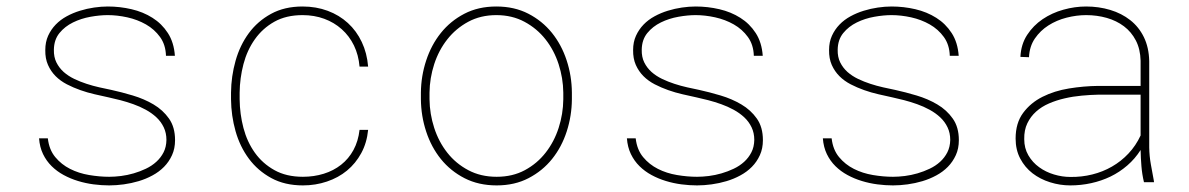

<svg xmlns="http://www.w3.org/2000/svg" viewBox="-20 -558 3641 588"><path d="M489.7 -129.4Q489.7 -150.9 481.4 -168.2Q473.1 -185.5 459 -198.7Q444.8 -211.9 426.5 -221.9Q408.2 -231.9 388.2 -239Q368.2 -246.1 348.6 -251.2Q329.1 -256.3 312.5 -259.8Q292.5 -264.2 270 -269.3Q247.6 -274.4 226.1 -282Q204.6 -289.6 184.8 -299.8Q165 -310.1 150.4 -324.7Q135.7 -339.4 127 -359.1Q118.2 -378.9 118.7 -404.8Q118.7 -429.2 127.4 -448.5Q136.2 -467.8 150.6 -482.7Q165 -497.6 184.3 -508.1Q203.6 -518.6 224.9 -525.1Q246.1 -531.7 268.1 -534.9Q290 -538.1 310.1 -538.1Q347.2 -538.1 382.8 -529.8Q418.5 -521.5 447 -503.4Q475.6 -485.4 494.1 -456.8Q512.7 -428.2 515.6 -387.2H488.3Q487.3 -420.9 470.2 -444.6Q453.1 -468.3 427 -483.2Q400.9 -498 369.9 -504.9Q338.9 -511.7 310.1 -511.7Q285.6 -511.7 257.1 -506.6Q228.5 -501.5 203.6 -489.3Q178.7 -477.1 162.1 -456.8Q145.5 -436.5 145 -405.8Q144.5 -383.3 152.8 -366.7Q161.1 -350.1 175 -337.6Q189 -325.2 207.3 -316.4Q225.6 -307.6 245.1 -301.3Q264.6 -294.9 284.4 -290.5Q304.2 -286.1 320.8 -282.7Q352.1 -275.9 386.5 -265.6Q420.9 -255.4 450 -238.3Q479 -221.2 497.6 -194.8Q516.1 -168.5 516.1 -128.9Q516.1 -103 506.8 -82.8Q497.6 -62.5 482.4 -47.1Q467.3 -31.7 447 -20.8Q426.8 -9.8 404.5 -3.2Q382.3 3.4 359.1 6.6Q335.9 9.8 314.5 9.8Q291 9.8 266.6 6.6Q242.2 3.4 219 -3.7Q195.8 -10.7 175 -22Q154.3 -33.2 138.2 -49.1Q122.1 -64.9 111.8 -86.2Q101.6 -107.4 99.6 -134.3H126.5Q130.4 -99.6 149.2 -76.9Q168 -54.2 194.6 -40.8Q221.2 -27.3 252.9 -22Q284.7 -16.6 314.5 -16.6Q331.1 -16.6 350.6 -19Q370.1 -21.5 389.4 -27.1Q408.7 -32.7 426.8 -41.3Q444.8 -49.8 458.7 -62.5Q472.7 -75.2 481 -91.6Q489.3 -107.9 489.7 -129.4Z M907.7 -16.6Q941.4 -16.6 971.4 -25.9Q1001.5 -35.2 1024.7 -53.5Q1047.9 -71.8 1062.5 -98.6Q1077.1 -125.5 1081.1 -160.2H1107.4Q1103.5 -120.6 1086.4 -89.1Q1069.3 -57.6 1042.7 -35.6Q1016.1 -13.7 981.2 -2Q946.3 9.8 907.7 9.8Q852.1 9.8 810.8 -12.7Q769.5 -35.2 742.2 -72Q714.8 -108.9 701.4 -156.2Q688 -203.6 687.5 -253.9V-274.4Q688 -324.2 701.4 -371.8Q714.8 -419.4 741.9 -456.3Q769 -493.2 810.1 -515.6Q851.1 -538.1 906.7 -538.1Q948.2 -538.1 983.6 -524.9Q1019 -511.7 1045.4 -487.5Q1071.8 -463.4 1087.9 -429.4Q1104 -395.5 1107.4 -354H1081.1Q1078.1 -389.6 1064 -418.7Q1049.8 -447.8 1026.6 -468.5Q1003.4 -489.3 972.9 -500.5Q942.4 -511.7 906.7 -511.7Q856.4 -511.7 820.3 -491.5Q784.2 -471.2 760.5 -437.7Q736.8 -404.3 725.6 -361.6Q714.4 -318.8 713.9 -274.4V-253.9Q714.4 -208.5 725.6 -166Q736.8 -123.5 760.5 -90.3Q784.2 -57.1 820.6 -36.9Q856.9 -16.6 907.7 -16.6Z M1269 -274.4Q1269.5 -325.2 1285.2 -372.8Q1300.8 -420.4 1330.1 -457Q1359.4 -493.7 1402.1 -515.9Q1444.8 -538.1 1500 -538.1Q1555.2 -538.1 1597.9 -516.1Q1640.6 -494.1 1670.2 -457.5Q1699.7 -420.9 1715.3 -373.3Q1731 -325.7 1731.4 -274.4V-253.9Q1731 -203.1 1715.6 -155.5Q1700.2 -107.9 1670.9 -71.3Q1641.6 -34.7 1598.9 -12.5Q1556.2 9.8 1501 9.8Q1445.8 9.8 1402.8 -12.2Q1359.9 -34.2 1330.3 -70.8Q1300.8 -107.4 1285.2 -155Q1269.5 -202.6 1269 -253.9ZM1295.4 -253.9Q1295.9 -209 1309.8 -166.3Q1323.7 -123.5 1349.9 -90.3Q1376 -57.1 1414.1 -36.9Q1452.1 -16.6 1501 -16.6Q1549.8 -16.6 1587.4 -36.9Q1625 -57.1 1651.1 -90.6Q1677.2 -124 1690.9 -166.5Q1704.6 -209 1705.1 -253.9V-274.4Q1704.6 -318.8 1690.7 -361.6Q1676.8 -404.3 1650.6 -437.5Q1624.5 -470.7 1586.4 -491.2Q1548.3 -511.7 1500 -511.7Q1451.7 -511.7 1413.8 -491.2Q1376 -470.7 1349.9 -437.5Q1323.7 -404.3 1309.8 -361.6Q1295.9 -318.8 1295.4 -274.4Z M2290 -129.4Q2290 -150.9 2281.7 -168.2Q2273.4 -185.5 2259.3 -198.7Q2245.1 -211.9 2226.8 -221.9Q2208.5 -231.9 2188.5 -239Q2168.5 -246.1 2148.9 -251.2Q2129.4 -256.3 2112.8 -259.8Q2092.8 -264.2 2070.3 -269.3Q2047.9 -274.4 2026.4 -282Q2004.9 -289.6 1985.1 -299.8Q1965.3 -310.1 1950.7 -324.7Q1936 -339.4 1927.2 -359.1Q1918.5 -378.9 1918.9 -404.8Q1918.9 -429.2 1927.7 -448.5Q1936.5 -467.8 1950.9 -482.7Q1965.3 -497.6 1984.6 -508.1Q2003.9 -518.6 2025.1 -525.1Q2046.4 -531.7 2068.4 -534.9Q2090.3 -538.1 2110.4 -538.1Q2147.5 -538.1 2183.1 -529.8Q2218.8 -521.5 2247.3 -503.4Q2275.9 -485.4 2294.4 -456.8Q2313 -428.2 2315.9 -387.2H2288.6Q2287.6 -420.9 2270.5 -444.6Q2253.4 -468.3 2227.3 -483.2Q2201.2 -498 2170.2 -504.9Q2139.2 -511.7 2110.4 -511.7Q2085.9 -511.7 2057.4 -506.6Q2028.8 -501.5 2003.9 -489.3Q1979 -477.1 1962.4 -456.8Q1945.8 -436.5 1945.3 -405.8Q1944.8 -383.3 1953.1 -366.7Q1961.4 -350.1 1975.3 -337.6Q1989.3 -325.2 2007.6 -316.4Q2025.9 -307.6 2045.4 -301.3Q2064.9 -294.9 2084.7 -290.5Q2104.5 -286.1 2121.1 -282.7Q2152.3 -275.9 2186.8 -265.6Q2221.2 -255.4 2250.2 -238.3Q2279.3 -221.2 2297.9 -194.8Q2316.4 -168.5 2316.4 -128.9Q2316.4 -103 2307.1 -82.8Q2297.9 -62.5 2282.7 -47.1Q2267.6 -31.7 2247.3 -20.8Q2227.1 -9.8 2204.8 -3.2Q2182.6 3.4 2159.4 6.6Q2136.2 9.8 2114.7 9.8Q2091.3 9.8 2066.9 6.6Q2042.5 3.4 2019.3 -3.7Q1996.1 -10.7 1975.3 -22Q1954.6 -33.2 1938.5 -49.1Q1922.4 -64.9 1912.1 -86.2Q1901.9 -107.4 1899.9 -134.3H1926.8Q1930.7 -99.6 1949.5 -76.9Q1968.3 -54.2 1994.9 -40.8Q2021.5 -27.3 2053.2 -22Q2085 -16.6 2114.7 -16.6Q2131.3 -16.6 2150.9 -19Q2170.4 -21.5 2189.7 -27.1Q2209 -32.7 2227.1 -41.3Q2245.1 -49.8 2259 -62.5Q2272.9 -75.2 2281.2 -91.6Q2289.6 -107.9 2290 -129.4Z M2890.1 -129.4Q2890.1 -150.9 2881.8 -168.2Q2873.5 -185.5 2859.4 -198.7Q2845.2 -211.9 2826.9 -221.9Q2808.6 -231.9 2788.6 -239Q2768.6 -246.1 2749 -251.2Q2729.5 -256.3 2712.9 -259.8Q2692.9 -264.2 2670.4 -269.3Q2647.9 -274.4 2626.5 -282Q2605 -289.6 2585.2 -299.8Q2565.4 -310.1 2550.8 -324.7Q2536.1 -339.4 2527.3 -359.1Q2518.6 -378.9 2519 -404.8Q2519 -429.2 2527.8 -448.5Q2536.6 -467.8 2551 -482.7Q2565.4 -497.6 2584.7 -508.1Q2604 -518.6 2625.2 -525.1Q2646.5 -531.7 2668.5 -534.9Q2690.4 -538.1 2710.4 -538.1Q2747.6 -538.1 2783.2 -529.8Q2818.8 -521.5 2847.4 -503.4Q2876 -485.4 2894.5 -456.8Q2913.1 -428.2 2916 -387.2H2888.7Q2887.7 -420.9 2870.6 -444.6Q2853.5 -468.3 2827.4 -483.2Q2801.3 -498 2770.3 -504.9Q2739.3 -511.7 2710.4 -511.7Q2686 -511.7 2657.5 -506.6Q2628.9 -501.5 2604 -489.3Q2579.1 -477.1 2562.5 -456.8Q2545.9 -436.5 2545.4 -405.8Q2544.9 -383.3 2553.2 -366.7Q2561.5 -350.1 2575.4 -337.6Q2589.4 -325.2 2607.7 -316.4Q2626 -307.6 2645.5 -301.3Q2665 -294.9 2684.8 -290.5Q2704.6 -286.1 2721.2 -282.7Q2752.4 -275.9 2786.9 -265.6Q2821.3 -255.4 2850.3 -238.3Q2879.4 -221.2 2897.9 -194.8Q2916.5 -168.5 2916.5 -128.9Q2916.5 -103 2907.2 -82.8Q2897.9 -62.5 2882.8 -47.1Q2867.7 -31.7 2847.4 -20.8Q2827.1 -9.8 2804.9 -3.2Q2782.7 3.4 2759.5 6.6Q2736.3 9.8 2714.8 9.8Q2691.4 9.8 2667 6.6Q2642.6 3.4 2619.4 -3.7Q2596.2 -10.7 2575.4 -22Q2554.7 -33.2 2538.6 -49.1Q2522.5 -64.9 2512.2 -86.2Q2502 -107.4 2500 -134.3H2526.9Q2530.8 -99.6 2549.6 -76.9Q2568.4 -54.2 2595 -40.8Q2621.6 -27.3 2653.3 -22Q2685.1 -16.6 2714.8 -16.6Q2731.4 -16.6 2751 -19Q2770.5 -21.5 2789.8 -27.1Q2809.1 -32.7 2827.1 -41.3Q2845.2 -49.8 2859.1 -62.5Q2873 -75.2 2881.3 -91.6Q2889.6 -107.9 2890.1 -129.4Z M3483.4 0Q3477.5 -24.9 3475.6 -49.3Q3473.6 -73.7 3473.1 -98.6Q3456.1 -71.8 3432.4 -51.3Q3408.7 -30.8 3380.9 -17.3Q3353 -3.9 3321.8 2.9Q3290.5 9.8 3257.8 9.8Q3226.1 9.8 3195.8 0.2Q3165.5 -9.3 3142.1 -27.3Q3118.7 -45.4 3104.5 -72.3Q3090.3 -99.1 3090.3 -133.8Q3090.3 -181.2 3113.3 -212.2Q3136.2 -243.2 3172.6 -261.5Q3209 -279.8 3253.9 -287.1Q3298.8 -294.4 3342.8 -294.9H3473.1V-372.1Q3472.2 -407.7 3458.5 -434.1Q3444.8 -460.4 3422.1 -477.5Q3399.4 -494.6 3369.4 -503.2Q3339.4 -511.7 3306.2 -511.7Q3276.9 -511.7 3246.3 -503.9Q3215.8 -496.1 3190.9 -480.2Q3166 -464.4 3149.4 -440.2Q3132.8 -416 3131.3 -382.8L3105 -383.8Q3106.9 -422.4 3125.7 -451.2Q3144.5 -480 3173.1 -499.3Q3201.7 -518.6 3236.6 -528.3Q3271.5 -538.1 3306.2 -538.1Q3345.2 -538.1 3380.1 -527.6Q3415 -517.1 3441.4 -496.3Q3467.8 -475.6 3483.2 -444.1Q3498.5 -412.6 3499.5 -371.1V-106.4Q3500 -79.6 3504.4 -55.2Q3508.8 -30.8 3513.7 -4.4L3514.2 0ZM3257.8 -16.1Q3292.5 -15.6 3325 -23.7Q3357.4 -31.7 3385.5 -47.9Q3413.6 -64 3436 -87.9Q3458.5 -111.8 3473.1 -143.1V-268.1H3344.2Q3319.3 -267.6 3292.7 -265.1Q3266.1 -262.7 3240.7 -256.8Q3215.3 -251 3192.6 -241.2Q3169.9 -231.4 3153.1 -216.3Q3136.2 -201.2 3126.2 -180.4Q3116.2 -159.7 3116.7 -131.8Q3116.7 -104 3129.4 -82.3Q3142.1 -60.5 3162.4 -45.9Q3182.6 -31.2 3207.8 -23.7Q3232.9 -16.1 3257.8 -16.1Z"/></svg>

Font: Roboto Mono Thin
Style: Regular
Weight: 250
Designer: Google
Version: Version 2.000985; 2015; ttfautohint (v1.3)